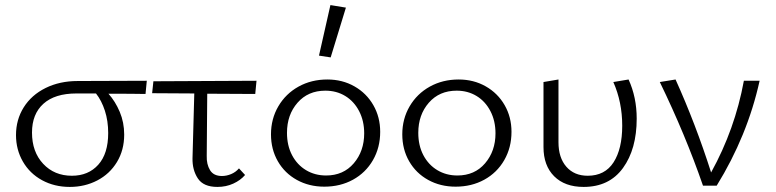

<svg xmlns="http://www.w3.org/2000/svg" viewBox="-20 -731 3054 756"><path d="M553 -361Q505 -362 407 -362Q434 -332 451.5 -290.5Q469 -249 469 -201Q469 -140 440.5 -93Q412 -46 363 -20.5Q314 5 255 5Q194 5 145.5 -21.5Q97 -48 70 -95Q43 -142 43 -199Q43 -260 73.5 -308.5Q104 -357 159.5 -384.5Q215 -412 286 -412L558 -413ZM358 -363H281Q196 -363 151 -322.5Q106 -282 106 -209Q106 -133 150 -86Q194 -39 263 -39Q328 -39 367 -82.5Q406 -126 406 -207Q406 -255 393 -295Q380 -335 358 -363Z M794 -117Q793 -84 807 -61Q821 -38 854 -38Q872 -38 890 -45.5Q908 -53 921 -68L945 -42Q927 -21 898.5 -8Q870 5 836 5Q781 5 759 -28.5Q737 -62 738 -108L745 -363L579 -364L584 -411L990 -413L985 -361L796 -362Z M1236 -512 1281 -711 1342 -701 1282 -505ZM1047 -202Q1047 -263 1076 -312.5Q1105 -362 1155.5 -390Q1206 -418 1269 -418Q1328 -418 1375.5 -391Q1423 -364 1450 -317Q1477 -270 1477 -212Q1477 -150 1448.5 -100.5Q1420 -51 1370 -23.5Q1320 4 1257 4Q1197 4 1149 -22.5Q1101 -49 1074 -96Q1047 -143 1047 -202ZM1414 -206Q1414 -255 1394 -293.5Q1374 -332 1339.5 -353Q1305 -374 1261 -374Q1193 -374 1151.5 -326.5Q1110 -279 1110 -208Q1110 -158 1130 -120Q1150 -82 1185 -61Q1220 -40 1264 -40Q1332 -40 1373 -88Q1414 -136 1414 -206Z M1564 -202Q1564 -263 1593 -312.5Q1622 -362 1672.5 -390Q1723 -418 1786 -418Q1845 -418 1892.5 -391Q1940 -364 1967 -317Q1994 -270 1994 -212Q1994 -150 1965.5 -100.5Q1937 -51 1887 -23.5Q1837 4 1774 4Q1714 4 1666 -22.5Q1618 -49 1591 -96Q1564 -143 1564 -202ZM1931 -206Q1931 -255 1911 -293.5Q1891 -332 1856.5 -353Q1822 -374 1778 -374Q1710 -374 1668.5 -326.5Q1627 -279 1627 -208Q1627 -158 1647 -120Q1667 -82 1702 -61Q1737 -40 1781 -40Q1849 -40 1890 -88Q1931 -136 1931 -206Z M2120 -152V-408L2179 -418V-171Q2179 -110 2210 -74.5Q2241 -39 2294 -39Q2362 -39 2396 -92Q2430 -145 2430 -236Q2430 -329 2395 -408L2455 -418Q2487 -348 2487 -264Q2487 -144 2433 -69.5Q2379 5 2278 5Q2204 5 2162 -37Q2120 -79 2120 -152Z M2971 -413Q2923 -196 2802 0H2748Q2679 -200 2578 -408L2640 -418Q2719 -243 2780 -52Q2874 -222 2909 -413Z"/></svg>

Font: Isabella Sans
Style: Regular
Weight: 400
Designer: Original fonts by Christian Thalmann (Catharsis Fonts), Modifications by Cristiano Sobral
Version: Version 0.002;July 12, 2020;FontCreator 13.0.0.2655 64-bit; 